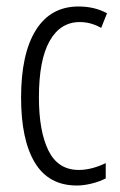

<svg xmlns="http://www.w3.org/2000/svg" viewBox="-20 -562 370 592"><path d="M217 10Q130 10 87.5 -60.5Q45 -131 45 -261Q45 -396 90.5 -469Q136 -542 222 -542Q272 -542 310 -521L292 -476Q260 -494 226 -494Q166 -494 133 -435.5Q100 -377 100 -262Q100 -157 129.5 -97.5Q159 -38 223 -38Q262 -38 306 -59V-12Q287 -2 262.5 4Q238 10 217 10Z"/></svg>

Font: Noto Sans Khmer ExtraCondensed Light
Style: Regular
Weight: 300
Width: 2
Designer: Danh Hong and the Monotype Design Team
Foundry: Monotype Imaging Inc.
Version: Version 2.004; ttfautohint (v1.8.4.7-5d5b)